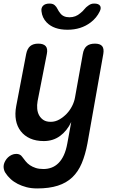

<svg xmlns="http://www.w3.org/2000/svg" viewBox="-46 -805 666 1078"><path d="M332 0 354 -120Q330 -70 291 -41.5Q252 -13 200 -13Q156 -13 123.5 -27.5Q91 -42 70.5 -68.5Q50 -95 43.5 -130.5Q37 -166 45 -209L101 -502Q107 -532 123.5 -546Q140 -560 169 -560Q198 -560 210.5 -546Q223 -532 217 -502L165 -237Q161 -215 163 -194Q165 -173 174 -157Q183 -141 198.5 -131Q214 -121 239 -121Q264 -121 287 -134Q310 -147 328.5 -166.5Q347 -186 359 -210Q371 -234 375 -257L419 -502Q424 -532 440.5 -546Q457 -560 487 -560Q516 -560 527.5 -546Q539 -532 534 -502L445 0Q433 64 413 111.5Q393 159 360 190.5Q327 222 278.5 237.5Q230 253 163 253Q130 253 103 246Q76 239 53.5 227.5Q31 216 13.5 200Q-4 184 -16 165Q-22 156 -24.5 144Q-27 132 -25 121Q-23 110 -16.5 98.5Q-10 87 -1 78.5Q8 70 20 64.5Q32 59 46 59Q56 59 64.5 63Q73 67 79 76Q88 88 98 100.5Q108 113 122 122.5Q136 132 154.5 138Q173 144 198 144Q222 144 243.5 136Q265 128 282.5 110.5Q300 93 312.5 66Q325 39 332 0ZM187 -741Q184 -761 196 -773Q208 -785 232 -785Q242 -785 249.5 -782.5Q257 -780 262 -775Q271 -767 277 -754.5Q283 -742 292 -731Q309 -708 344 -708Q379 -708 405 -731Q418 -741 427.5 -753Q437 -765 449 -773Q457 -779 464.5 -782Q472 -785 483 -785Q507 -785 515.5 -773Q524 -761 514 -741Q497 -705 463 -679Q409 -638 333 -638Q256 -638 216 -679Q191 -705 187 -741Z"/></svg>

Font: Maple Mono SemiBold
Style: Italic
Weight: 600
Italic angle: -10°
Monospace: yes
Designer: subframe7536
Version: Version 7.000